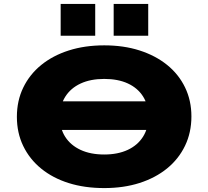

<svg xmlns="http://www.w3.org/2000/svg" viewBox="-20 -947 1061 978"><path d="M185 -285V-431H825V-285ZM511 11Q411 11 330 -14.5Q249 -40 190 -88Q131 -136 98.5 -203Q66 -270 66 -352Q66 -434 98.5 -501Q131 -568 190 -616Q249 -664 330.5 -690Q412 -716 511 -716Q610 -716 691 -690Q772 -664 831 -616.5Q890 -569 922.5 -502Q955 -435 955 -354Q955 -272 922.5 -204.5Q890 -137 831 -89Q772 -41 691 -15Q610 11 511 11ZM511 -160Q580 -160 630.5 -183.5Q681 -207 708.5 -250.5Q736 -294 736 -353Q736 -413 708.5 -456Q681 -499 631 -522Q581 -545 511 -545Q441 -545 390.5 -521.5Q340 -498 312.5 -454.5Q285 -411 285 -352Q285 -292 312.5 -249.5Q340 -207 390.5 -183.5Q441 -160 511 -160ZM559 -765V-927H735V-765ZM289 -765V-927H465V-765Z"/></svg>

Font: Nunito Sans 10pt Expanded Black
Style: Regular
Weight: 900
Width: 7
Designer: Vernon Adams
Foundry: Vernon Adams
Version: Version 3.101;gftools[0.9.27]